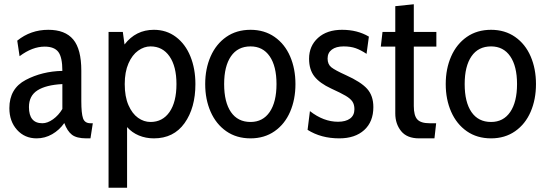

<svg xmlns="http://www.w3.org/2000/svg" viewBox="-20 -640 2562 902"><path d="M24 -132Q24 -224 101 -264.5Q178 -305 273 -307Q273 -371 254 -396Q235 -421 190 -421Q132 -421 72 -376L61 -449Q124 -500 207 -500Q286 -500 324 -454.5Q362 -409 362 -308V-165Q362 -108 370 -84.5Q378 -61 405 -61H416L405 10H386Q340 10 318 -7Q296 -24 282 -62Q259 -29 225 -9.5Q191 10 152 10Q96 10 60 -30Q24 -70 24 -132ZM273 -128V-245Q196 -241 156 -215.5Q116 -190 116 -137Q116 -61 179 -61Q203 -61 229 -79.5Q255 -98 273 -128Z M898 -245Q898 -133 847 -61.5Q796 10 703 10Q665 10 632.5 -3.5Q600 -17 577 -43V242H490V-490H557L565 -431Q618 -500 703 -500Q762 -500 806.5 -466.5Q851 -433 874.5 -375Q898 -317 898 -245ZM809 -245Q809 -328 776.5 -375Q744 -422 687 -422Q657 -422 629 -402Q601 -382 583.5 -342Q566 -302 566 -245Q566 -186 583.5 -146Q601 -106 628.5 -86.5Q656 -67 687 -67Q744 -67 776.5 -114Q809 -161 809 -245Z M944 -245Q944 -317 969.5 -375Q995 -433 1043 -466.5Q1091 -500 1157 -500Q1222 -500 1270 -466.5Q1318 -433 1343 -375Q1368 -317 1368 -245Q1368 -173 1343 -115Q1318 -57 1270 -23.5Q1222 10 1157 10Q1091 10 1043 -23.5Q995 -57 969.5 -115Q944 -173 944 -245ZM1279 -245Q1279 -329 1247 -375.5Q1215 -422 1157 -422Q1097 -422 1065 -375.5Q1033 -329 1033 -245Q1033 -160 1065 -113.5Q1097 -67 1157 -67Q1215 -67 1247 -114Q1279 -161 1279 -245Z M1425 -30 1436 -118Q1500 -68 1568 -68Q1604 -68 1624.5 -83Q1645 -98 1645 -127Q1645 -149 1635.5 -163Q1626 -177 1604 -190Q1582 -203 1536 -224Q1482 -249 1457 -281Q1432 -313 1432 -364Q1432 -424 1474 -462Q1516 -500 1587 -500Q1659 -500 1713 -468L1702 -387Q1675 -405 1651 -413.5Q1627 -422 1594 -422Q1559 -422 1539 -407Q1519 -392 1519 -365Q1519 -338 1536.5 -324Q1554 -310 1605 -287Q1676 -255 1705 -222.5Q1734 -190 1734 -137Q1734 -68 1691 -29Q1648 10 1574 10Q1488 10 1425 -30Z M1837 -107V-421H1769L1777 -490H1837V-611L1924 -620V-490H2030V-421H1924V-142Q1924 -97 1940.5 -79Q1957 -61 1998 -61H2029L2021 10H1949Q1892 10 1864.5 -24Q1837 -58 1837 -107Z M2074 -245Q2074 -317 2099.5 -375Q2125 -433 2173 -466.5Q2221 -500 2287 -500Q2352 -500 2400 -466.5Q2448 -433 2473 -375Q2498 -317 2498 -245Q2498 -173 2473 -115Q2448 -57 2400 -23.5Q2352 10 2287 10Q2221 10 2173 -23.5Q2125 -57 2099.5 -115Q2074 -173 2074 -245ZM2409 -245Q2409 -329 2377 -375.5Q2345 -422 2287 -422Q2227 -422 2195 -375.5Q2163 -329 2163 -245Q2163 -160 2195 -113.5Q2227 -67 2287 -67Q2345 -67 2377 -114Q2409 -161 2409 -245Z"/></svg>

Font: Cabin Condensed
Style: Regular
Weight: 400
Width: 3
Designer: Pablo Impallari
Foundry: Pablo Impallari. http://www.impallari.com Igino Marini. http://www.ikern.com
Version: Version 2.200